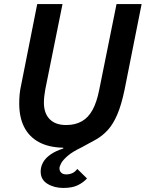

<svg xmlns="http://www.w3.org/2000/svg" viewBox="-20 -718 720 949"><path d="M164 -698H289L204 -277Q201 -261 199 -243.5Q197 -226 197 -211Q197 -158 225.5 -129Q254 -100 307 -100Q351 -100 383.5 -118Q416 -136 437 -174Q458 -212 470 -272L556 -698H680L596 -276Q580 -199 559.5 -151.5Q539 -104 513 -75.5Q487 -47 454.5 -28.5Q422 -10 384 10Q338 32 314.5 52.5Q291 73 282.5 88.5Q274 104 274 114Q274 127 282.5 135.5Q291 144 308 144Q323 144 337 138Q351 132 362 117L410 164Q392 184 364.5 197.5Q337 211 293 211Q248 211 214.5 190.5Q181 170 181 130Q181 106 193 84.5Q205 63 230 45.5Q255 28 293 16L292 12Q291 12 290.5 12Q290 12 289 12Q219 10 171.5 -16Q124 -42 99.5 -90Q75 -138 75 -207Q75 -228 77 -251Q79 -274 85 -300Z"/></svg>

Font: IBM Plex Sans SemiBold
Style: Italic
Weight: 600
Italic angle: -11.31°
Designer: Mike Abbink, Paul van der Laan, Pieter van Rosmalen
Foundry: Bold Monday
Version: Version 3.201